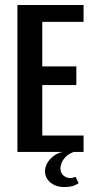

<svg xmlns="http://www.w3.org/2000/svg" viewBox="-20 -611 377 772"><path d="M50 0V-591H316V-523H150V-344H287V-269H150V-66H316V0ZM238 141Q204 141 182.5 122.5Q161 104 161 79Q161 51 182.5 28Q204 5 235 -1L276 0Q249 10 236 29Q223 48 223 66Q223 85 235.5 95Q248 105 261 105Q269 105 275 103Q281 101 284 100L296 126Q290 130 276.5 135.5Q263 141 238 141Z"/></svg>

Font: Alumni Sans SemiBold
Style: Regular
Weight: 600
Designer: Robert E. Leuschke
Foundry: Robert E. Leuschke
Version: Version 1.018